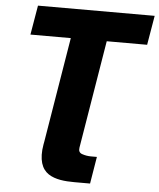

<svg xmlns="http://www.w3.org/2000/svg" viewBox="-61 -779 856 1036"><g transform="rotate(5 367.0 -261.0)"><path d="M102.3 -727.3H734.4L707.4 -568.2H488.6L392 17Q387.8 42.6 409.8 50.1Q433.6 58.2 457.4 58.2H490.1L465.9 204.5H380.7Q361.5 204.5 342.2 203.3Q322.8 202.1 304.7 198.9Q286.6 195.7 270.1 189.8Q253.6 183.9 239.7 174.7Q225.9 165.5 215.4 151.3Q204.9 137.1 199 117.5Q193.2 98 192.5 72.6Q191.8 47.2 197.4 15.6L200.3 0L294 -568.2H75.3Z"/></g></svg>

Font: Inter P Black
Style: Italic
Weight: 900
Italic angle: -9.40001°
Designer: Rasmus Andersson
Foundry: rsms
Version: Version 3.018;git-588b23468